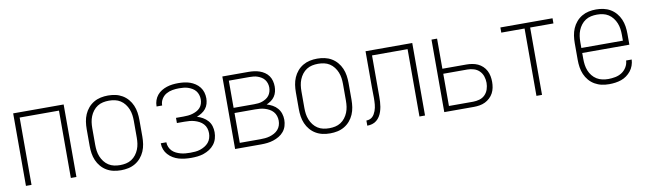

<svg xmlns="http://www.w3.org/2000/svg" viewBox="-36 -938 4571 1356"><g transform="rotate(-10 2250.0 -260.0)"><path d="M69 0V-520H431V0H391V-483H109V0Z M750 8Q723 8 697 2.5Q671 -3 648 -16.5Q625 -30 607.5 -50.5Q590 -71 579.5 -95.5Q569 -120 565 -146.5Q561 -173 561 -200V-320Q561 -347 565 -373.5Q569 -400 579.5 -424.5Q590 -449 607.5 -469.5Q625 -490 648 -503.5Q671 -517 697 -522.5Q723 -528 750 -528Q777 -528 803 -522.5Q829 -517 852 -503.5Q875 -490 892.5 -469.5Q910 -449 920.5 -424.5Q931 -400 935 -373.5Q939 -347 939 -320V-200Q939 -173 935 -146.5Q931 -120 920.5 -95.5Q910 -71 892.5 -50.5Q875 -30 852 -16.5Q829 -3 803 2.5Q777 8 750 8ZM750 -29Q772 -29 793 -33.5Q814 -38 832 -49.5Q850 -61 863.5 -78.5Q877 -96 885 -116Q893 -136 896 -157Q899 -178 899 -200V-320Q899 -342 896 -363Q893 -384 885 -404Q877 -424 863.5 -441.5Q850 -459 832 -470.5Q814 -482 793 -486.5Q772 -491 750 -491Q728 -491 707 -486.5Q686 -482 668 -470.5Q650 -459 636.5 -441.5Q623 -424 615 -404Q607 -384 604 -363Q601 -342 601 -320V-200Q601 -178 604 -157Q607 -136 615 -116Q623 -96 636.5 -78.5Q650 -61 668 -49.5Q686 -38 707 -33.5Q728 -29 750 -29Z M1253 8Q1231 8 1208.5 5.5Q1186 3 1165 -3Q1144 -9 1124.5 -20.5Q1105 -32 1090 -48.5Q1075 -65 1067 -86Q1059 -107 1059 -129V-131H1099V-130Q1099 -113 1106 -96.5Q1113 -80 1125 -68Q1137 -56 1152.5 -48.5Q1168 -41 1184.5 -36.5Q1201 -32 1218.5 -30.5Q1236 -29 1253 -29Q1271 -29 1289 -30.5Q1307 -32 1324 -37.5Q1341 -43 1357 -52.5Q1373 -62 1384.5 -75.5Q1396 -89 1401.5 -106.5Q1407 -124 1407 -142Q1407 -160 1401.5 -177.5Q1396 -195 1383.5 -208.5Q1371 -222 1355 -230.5Q1339 -239 1321.5 -244Q1304 -249 1286 -250.5Q1268 -252 1250 -252H1196V-289H1250Q1266 -289 1282.5 -290.5Q1299 -292 1314.5 -296.5Q1330 -301 1344.5 -308.5Q1359 -316 1370 -328Q1381 -340 1386 -356Q1391 -372 1391 -388Q1391 -404 1386 -420Q1381 -436 1371 -448.5Q1361 -461 1346.5 -469.5Q1332 -478 1317 -483Q1302 -488 1285.5 -489.5Q1269 -491 1253 -491Q1229 -491 1205.5 -487Q1182 -483 1161.5 -471.5Q1141 -460 1128 -439Q1115 -418 1115 -394V-392H1075V-395Q1075 -416 1082 -436Q1089 -456 1102 -472Q1115 -488 1133 -499Q1151 -510 1171 -516.5Q1191 -523 1211.5 -525.5Q1232 -528 1253 -528Q1274 -528 1295.5 -525.5Q1317 -523 1337 -516Q1357 -509 1375 -497Q1393 -485 1406 -468Q1419 -451 1425 -430.5Q1431 -410 1431 -388Q1431 -369 1425.5 -349.5Q1420 -330 1407.5 -314.5Q1395 -299 1378 -288.5Q1361 -278 1343 -271Q1364 -265 1384 -253.5Q1404 -242 1419 -225Q1434 -208 1440.5 -186.5Q1447 -165 1447 -142Q1447 -119 1440.5 -96.5Q1434 -74 1419.5 -55.5Q1405 -37 1385.5 -24.5Q1366 -12 1344 -4.5Q1322 3 1299 5.5Q1276 8 1253 8Z M1569 0V-520H1756Q1776 -520 1796 -517.5Q1816 -515 1835 -508.5Q1854 -502 1871 -490.5Q1888 -479 1899.5 -462.5Q1911 -446 1916 -426Q1921 -406 1921 -386Q1921 -368 1916.5 -349.5Q1912 -331 1901.5 -315.5Q1891 -300 1875.5 -289Q1860 -278 1843 -271Q1864 -265 1884 -254Q1904 -243 1918.5 -226Q1933 -209 1940 -187.5Q1947 -166 1947 -143Q1947 -121 1940.5 -99Q1934 -77 1919.5 -59.5Q1905 -42 1885.5 -30.5Q1866 -19 1844.5 -12Q1823 -5 1800.5 -2.5Q1778 0 1756 0ZM1609 -288H1756Q1771 -288 1786 -289.5Q1801 -291 1815 -296Q1829 -301 1842 -309Q1855 -317 1864 -329Q1873 -341 1877.5 -356Q1882 -371 1882 -386Q1882 -401 1877.5 -415.5Q1873 -430 1864 -442Q1855 -454 1842 -462Q1829 -470 1815 -475Q1801 -480 1786 -481.5Q1771 -483 1756 -483H1609ZM1609 -37H1756Q1773 -37 1790.5 -38.5Q1808 -40 1825 -45Q1842 -50 1857.5 -58.5Q1873 -67 1884.5 -80Q1896 -93 1901.5 -109.5Q1907 -126 1907 -144Q1907 -161 1901.5 -178Q1896 -195 1884.5 -208Q1873 -221 1857.5 -229.5Q1842 -238 1825 -243Q1808 -248 1790.5 -249.5Q1773 -251 1756 -251H1609Z M2250 8Q2223 8 2197 2.5Q2171 -3 2148 -16.5Q2125 -30 2107.5 -50.5Q2090 -71 2079.5 -95.5Q2069 -120 2065 -146.5Q2061 -173 2061 -200V-320Q2061 -347 2065 -373.5Q2069 -400 2079.5 -424.5Q2090 -449 2107.5 -469.5Q2125 -490 2148 -503.5Q2171 -517 2197 -522.5Q2223 -528 2250 -528Q2277 -528 2303 -522.5Q2329 -517 2352 -503.5Q2375 -490 2392.5 -469.5Q2410 -449 2420.5 -424.5Q2431 -400 2435 -373.5Q2439 -347 2439 -320V-200Q2439 -173 2435 -146.5Q2431 -120 2420.5 -95.5Q2410 -71 2392.5 -50.5Q2375 -30 2352 -16.5Q2329 -3 2303 2.5Q2277 8 2250 8ZM2250 -29Q2272 -29 2293 -33.5Q2314 -38 2332 -49.5Q2350 -61 2363.5 -78.5Q2377 -96 2385 -116Q2393 -136 2396 -157Q2399 -178 2399 -200V-320Q2399 -342 2396 -363Q2393 -384 2385 -404Q2377 -424 2363.5 -441.5Q2350 -459 2332 -470.5Q2314 -482 2293 -486.5Q2272 -491 2250 -491Q2228 -491 2207 -486.5Q2186 -482 2168 -470.5Q2150 -459 2136.5 -441.5Q2123 -424 2115 -404Q2107 -384 2104 -363Q2101 -342 2101 -320V-200Q2101 -178 2104 -157Q2107 -136 2115 -116Q2123 -96 2136.5 -78.5Q2150 -61 2168 -49.5Q2186 -38 2207 -33.5Q2228 -29 2250 -29Z M2517 0V-37Q2529 -37 2540.5 -41Q2552 -45 2560.5 -53Q2569 -61 2575 -71.5Q2581 -82 2585 -93Q2589 -104 2591.5 -115.5Q2594 -127 2595 -138.5Q2596 -150 2596.5 -162Q2597 -174 2597 -186Q2597 -205 2596.5 -223.5Q2596 -242 2596 -261V-520H2931V0H2891V-483H2636V-223Q2636 -205 2636 -187Q2636 -169 2635 -151Q2634 -133 2631 -115.5Q2628 -98 2622.5 -81Q2617 -64 2607.5 -48.5Q2598 -33 2584 -21.5Q2570 -10 2552.5 -5Q2535 0 2517 0Z M3069 0V-520H3109V-304H3282Q3302 -304 3323 -300.5Q3344 -297 3362.5 -288.5Q3381 -280 3396.5 -265.5Q3412 -251 3421.5 -232.5Q3431 -214 3435 -193.5Q3439 -173 3439 -152Q3439 -131 3435 -110.5Q3431 -90 3421.5 -72Q3412 -54 3396.5 -39.5Q3381 -25 3362.5 -16Q3344 -7 3323 -3.5Q3302 0 3282 0ZM3282 -37Q3305 -37 3328 -43.5Q3351 -50 3367.5 -66.5Q3384 -83 3391.5 -106Q3399 -129 3399 -152Q3399 -176 3391.5 -198.5Q3384 -221 3367.5 -237.5Q3351 -254 3328 -261Q3305 -268 3282 -268H3109V-37Z M3730 0V-483H3563V-520H3937V-483H3770V0Z M4251 8Q4224 8 4198 2.5Q4172 -3 4148.5 -16.5Q4125 -30 4107.5 -50.5Q4090 -71 4079.5 -95.5Q4069 -120 4065 -146.5Q4061 -173 4061 -200V-320Q4061 -347 4065 -373.5Q4069 -400 4079.5 -424.5Q4090 -449 4107.5 -469.5Q4125 -490 4148 -503.5Q4171 -517 4197 -522.5Q4223 -528 4250 -528Q4277 -528 4303 -522.5Q4329 -517 4352 -503.5Q4375 -490 4392.5 -469.5Q4410 -449 4420.5 -424.5Q4431 -400 4435 -373.5Q4439 -347 4439 -320V-242H4101V-200Q4101 -178 4104 -156.5Q4107 -135 4115 -115Q4123 -95 4136.5 -78Q4150 -61 4168.5 -49.5Q4187 -38 4208.5 -33.5Q4230 -29 4251 -29Q4276 -29 4301.5 -34Q4327 -39 4348 -52.5Q4369 -66 4382.5 -88.5Q4396 -111 4397 -136H4437Q4436 -114 4428.5 -93Q4421 -72 4407.5 -55Q4394 -38 4376 -25Q4358 -12 4337.5 -5Q4317 2 4295 5Q4273 8 4251 8ZM4101 -278H4399V-320Q4399 -342 4396 -363Q4393 -384 4385 -404Q4377 -424 4363.5 -441.5Q4350 -459 4332 -470.5Q4314 -482 4293 -486.5Q4272 -491 4250 -491Q4228 -491 4207 -486.5Q4186 -482 4168 -470.5Q4150 -459 4136.5 -441.5Q4123 -424 4115 -404Q4107 -384 4104 -363Q4101 -342 4101 -320Z"/></g></svg>

Font: Iosevka Curly Extralight
Style: Regular
Weight: 200
Monospace: yes
Designer: Belleve Invis
Foundry: Belleve Invis
Version: Version 22.1.2; ttfautohint (v1.8.4)